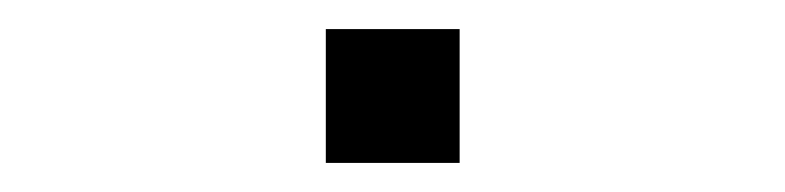

<svg xmlns="http://www.w3.org/2000/svg" viewBox="-20 -450 540 132"><path d="M296 -338H204V-430H296Z"/></svg>

Font: Inria Sans
Style: Regular
Weight: 400
Designer: Black Foundry Team
Foundry: Black Foundry
Version: Version 1.2; ttfautohint (v1.8.3)